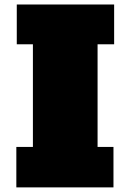

<svg xmlns="http://www.w3.org/2000/svg" viewBox="-20 -812 565 832"><path d="M474.6 -620.1H402.8V-175.3H471.7V0H50.8V-175.3H122.6V-620.1H52.7V-792.5H474.6Z"/></svg>

Font: Bevan
Style: Regular
Weight: 400
Foundry: vernon adams
Version: Version 1.000